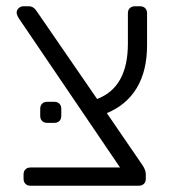

<svg xmlns="http://www.w3.org/2000/svg" viewBox="-20 -591 551 611"><path d="M33 0ZM320 -231 433 -66Q444 -50 444 -36V-22Q444 -12 438 -6Q432 0 422 0H77Q67 0 61 -6Q55 -12 55 -22V-36Q55 -46 61 -52Q67 -58 77 -58H362L41 -531Q33 -543 33 -551Q33 -559 39.5 -565Q46 -571 54 -571H72Q87 -571 97 -555L289 -276Q387 -313 387 -452V-549Q387 -559 393 -565Q399 -571 409 -571H426Q436 -571 442 -565Q448 -559 448 -549V-447Q448 -366 415.5 -311.5Q383 -257 320 -231ZM108 -222V-245Q108 -255 114 -261Q120 -267 130 -267H153Q163 -267 169 -261Q175 -255 175 -245V-222Q175 -212 169 -206Q163 -200 153 -200H130Q120 -200 114 -206Q108 -212 108 -222Z"/></svg>

Font: Hezaedrus Light
Style: Regular
Weight: 300
Designer: Hubert & Fischer
Foundry: Hubert & Fischer
Version: Version 1.10;September 3, 2019;FontCreator 11.5.0.2425 64-bi